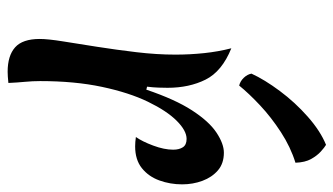

<svg xmlns="http://www.w3.org/2000/svg" viewBox="-210 -682 894 515"><g transform="rotate(90 237.5 -425.0)"><path d="M221 -370Q247 -447 276.5 -492.5Q306 -538 336 -558Q366 -578 390 -578Q419 -578 437.5 -562Q456 -546 465.5 -520.5Q475 -495 475 -466Q475 -434 464.5 -405Q454 -376 431.5 -358Q409 -340 373 -340Q367 -340 361 -340.5Q355 -341 348 -342Q360 -359 371 -388.5Q382 -418 382 -442Q382 -458 375.5 -468Q369 -478 353 -478Q331 -478 304.5 -451.5Q278 -425 253.5 -374.5Q229 -324 213.5 -251Q198 -178 198 -85Q198 -65 200 -44Q202 -23 203 0Q193 1 186 1.5Q179 2 173 2Q130 2 107.5 -18Q85 -38 85 -84Q85 -106 91.5 -146.5Q98 -187 106 -238Q114 -289 120.5 -343.5Q127 -398 127 -448Q127 -487 123 -525Q119 -563 110 -598Q172 -573 194 -529Q216 -485 216 -427Q216 -417 215.5 -402.5Q215 -388 213 -372ZM178 -652Q194 -687 224.5 -728Q255 -769 293.5 -803Q332 -837 369 -852Q376 -848 387 -838Q398 -828 407 -812Q416 -796 417 -770Q375 -757 335 -731Q295 -705 263 -675Q231 -645 210 -619Q198 -622 189 -631.5Q180 -641 178 -652Z"/></g></svg>

Font: Merienda
Style: Regular
Weight: 400
Designer: Eduardo Rodriguez Tunni
Foundry: Eduardo Rodriguez Tunni
Version: Version 2.001